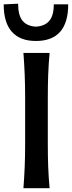

<svg xmlns="http://www.w3.org/2000/svg" viewBox="-44 -992 380 1012"><path d="M79.5 0Q84 -58.5 86.2 -113.2Q88.5 -168 88.5 -234.5V-474.5Q88.5 -542.5 86.2 -598Q84 -653.5 79.5 -713H217.5Q212 -653.5 210 -598Q208 -542.5 208 -474.5V-234.5Q208 -168 210 -113.2Q212 -58.5 217.5 0ZM145 -776Q62 -776 18.8 -824.2Q-24.5 -872.5 -24.5 -969L51.5 -972.5Q51.5 -910.5 75.2 -882.2Q99 -854 145 -851.5Q191.5 -854 215.5 -881.8Q239.5 -909.5 239.5 -969H315.5Q315.5 -776 145 -776Z"/></svg>

Font: Commissioner Flair Medium
Style: Regular
Weight: 500
Designer: Kostas Bartsokas
Foundry: Kostas Bartsokas
Version: Version 1.000; ttfautohint (v1.8.3)